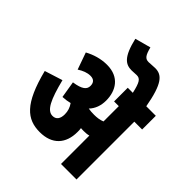

<svg xmlns="http://www.w3.org/2000/svg" viewBox="-243 -1038 1181 1181"><g transform="rotate(45 347.0 -448.0)"><path d="M424 -211C424 -223 424 -233 422 -243C430 -242 438 -242 447 -242C462 -242 477 -243 491 -247V0H626V-503H694V-622H611C581 -790 543 -827 484 -827C465 -827 445 -824 429 -824C400 -824 387 -840 373 -896L270 -868C300 -739 339 -714 391 -714C404 -714 422 -716 434 -716C464 -716 477 -698 494 -622H450V-503H491V-370C470 -361 446 -358 421 -358C402 -358 386 -359 371 -362C398 -390 412 -428 412 -472C412 -557 368 -632 260 -632C206 -632 156 -616 114 -593L153 -483C181 -501 208 -512 236 -512C266 -512 280 -496 280 -468C280 -438 258 -417 188 -407L206 -298C228 -299 249 -302 268 -307C284 -285 292 -260 292 -233C292 -194 276 -172 245 -172C197 -172 167 -236 133 -371L16 -334C74 -105 149 -46 260 -46C367 -46 424 -109 424 -211Z"/></g></svg>

Font: Noto Sans Devanagari ExtraCondensed ExtraBold
Style: Regular
Weight: 800
Width: 2
Designer: Jelle Bosma - Monotype Design Team
Foundry: Monotype Imaging Inc.
Version: Version 2.004